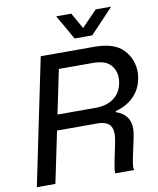

<svg xmlns="http://www.w3.org/2000/svg" viewBox="-99 -1014 900 1091"><g transform="rotate(-10 351.0 -468.5)"><path d="M175 -729H482Q601 -729 651.5 -674Q702 -619 702 -545Q702 -524 697 -502Q685 -444 644 -404Q603 -364 541 -348L540 -342Q621 -315 621 -233Q621 -216 616 -189L591 -72Q583 -30 583 -19Q583 -9 586 0H477Q476 -4 476 -12Q476 -26 485 -71L507 -178Q512 -205 512 -220Q512 -262 490 -279.5Q468 -297 427 -297H193L131 0H24ZM431 -386Q494 -386 534.5 -415Q575 -444 586 -496Q590 -509 590 -531Q590 -576 560.5 -608Q531 -640 458 -640H264L211 -386ZM301 -937H388L440 -845L529 -937H618L484 -795H382Z"/></g></svg>

Font: Mona Sans Medium
Style: Italic
Weight: 500
Italic angle: -11.7°
Designer: Deni Anggara
Foundry: GitHub
Version: Version 2.000